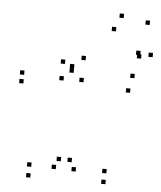

<svg xmlns="http://www.w3.org/2000/svg" viewBox="-55 -835 748 893"><g transform="rotate(5 319.0 -388.5)"><path d="M470.5 10V-10H450.5V10ZM470.5 -40.5V-60.5H450.5V-40.5ZM305.3 -78V-98H285.3V-78ZM327.7 -36.5V-56.5H307.7V-36.5ZM327.7 -453.3V-473.3H307.7V-453.3ZM328.7 -556V-576H308.7V-556ZM457.5 -702.2V-722.2H437.5V-702.2ZM579.7 -601.8V-621.8H559.7V-601.8ZM585 -586.2V-606.2H565V-586.2ZM638 -597.5V-617.5H618V-597.5ZM611.2 -745.7V-765.7H591.2V-745.7ZM488 -767V-787H468V-767ZM234.5 -530.8V-550.8H214.5V-530.8ZM234.5 -453.3V-473.3H214.5V-453.3ZM234.5 -39.3V-59.3H214.5V-39.3ZM254.5 -78V-98H234.5V-78ZM119.8 -40.5V-60.5H99.8V-40.5ZM119.8 10V-10H99.8V10ZM547.8 -423.3V-443.3H527.8V-423.3ZM562 -492.8V-512.8H542V-492.8ZM278.3 -492.8V-512.8H258.3V-492.8ZM278.3 -513.2V-533.2H258.3V-513.2ZM49.7 -463.7V-483.7H29.7V-463.7ZM49.7 -423.3V-443.3H29.7V-423.3Z"/></g></svg>

Font: Monaspace Xenon Dots Var
Style: Regular
Weight: 400
Designer: Riley Cran and the Lettermatic Team
Version: Version 1.100 (Monaspace Xenon Dots)